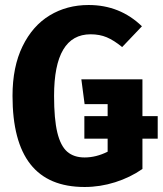

<svg xmlns="http://www.w3.org/2000/svg" viewBox="-20 -730 650 767"><path d="M610 -176H549V-55Q500 -21 440 -2Q380 17 318 17Q173 17 101.5 -74Q30 -165 30 -347Q30 -463 70 -545Q110 -627 178.5 -668.5Q247 -710 334 -710Q459 -710 547 -625L468 -542Q435 -569 406.5 -581Q378 -593 342 -593Q196 -593 196 -347Q196 -254 209 -200.5Q222 -147 248.5 -124Q275 -101 318 -101Q364 -101 410 -124V-176H317V-266H410V-314H318L305 -413H549V-266H610Z"/></svg>

Font: Fira Sans Condensed
Style: Bold
Weight: 700
Width: 3
Designer: bBox Type GmbH & Carrois Corporate GbR & Edenspiekermann AG
Foundry: bBox Type GmbH & Carrois Corporate GbR & Edenspiekermann AG
Version: Version 4.301